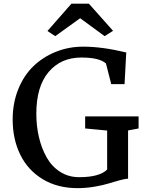

<svg xmlns="http://www.w3.org/2000/svg" viewBox="-20 -1003 786 1035"><path d="M397.5 11.2Q290 11.2 210.2 -37.1Q130.4 -85.4 89.4 -168.9Q48.3 -252.4 48.3 -358.9Q48.3 -447.8 78.6 -522.5Q108.9 -597.2 160.6 -646.7Q212.4 -696.3 281.5 -723.9Q350.6 -751.5 428.7 -751.5Q530.3 -751.5 660.6 -720.2L651.4 -549.3H579.6L551.3 -660.6Q516.6 -692.9 418 -692.9Q308.6 -692.9 242.2 -615Q175.8 -537.1 175.8 -389.6Q175.8 -324.2 189.7 -264.4Q203.6 -204.6 231 -155.5Q258.3 -106.4 303.7 -77.1Q349.1 -47.9 406.7 -47.9Q516.1 -47.9 557.6 -88.9V-299.3L439 -310.5V-375.5H727.1V-310.5L670.4 -299.8V-40Q653.8 -39.1 624 -31Q594.2 -22.9 564.7 -13.7Q535.2 -4.4 489.3 3.4Q443.4 11.2 397.5 11.2ZM277.8 -808.1 235.8 -835.9 365.2 -983.4H459L589.4 -836.9L543.9 -808.1L412.1 -904.8Z"/></svg>

Font: HaufeMerriweather
Style: Regular
Weight: 400
Designer: Eben Sorkin ( eben@eyebytes.com )
Foundry: Eben Sorkin
Version: Version 1.56